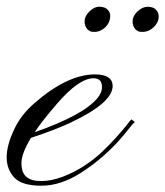

<svg xmlns="http://www.w3.org/2000/svg" viewBox="-66 -560 501 582"><path d="M243.2 -295.4Q243.2 -322.8 217.8 -322.8Q172.9 -322.8 105.5 -244.1Q58.6 -189.5 39.1 -159.2Q186.5 -210.9 229 -262.2Q243.2 -279.3 243.2 -295.4ZM221.2 -334.5Q272.9 -334.5 275.4 -302.2Q278.8 -250 148.4 -188.5Q100.6 -166 27.8 -142.1Q-1 -94.7 -1 -65.4Q-1 -36.1 14.6 -23.4Q30.3 -10.7 59.6 -11.2Q88.9 -11.2 123 -23.9Q157.2 -36.6 187.5 -56.2Q217.8 -75.7 242.2 -98.6Q266.6 -121.6 285.2 -142.6Q303.7 -163.1 316.4 -178.7Q328.1 -194.3 332.5 -198.2L342.8 -189.9Q335.9 -184.6 323.2 -168Q310.5 -151.4 291 -129.9Q238.8 -73.7 178.2 -35.6Q118.2 2.9 59.1 2.9Q0 2.9 -22.9 -22Q-68.8 -71.8 -22.5 -168.9Q-2.4 -211.9 38.1 -247.1Q137.7 -334 221.2 -334.5ZM217.8 -463.4Q207 -462.9 198.7 -471.7Q190.4 -480.5 190.4 -495.6Q190.4 -510.7 205.1 -525.4Q219.7 -540 236.3 -539.6Q252.9 -539.1 260.7 -530.3Q268.6 -521.5 268.1 -510.7Q267.6 -500 263.7 -491.7Q259.8 -483.4 252.9 -477.1Q246.1 -470.7 237.3 -466.8Q228.5 -462.9 217.8 -463.4ZM363.3 -463.4Q352.5 -462.9 344.2 -471.7Q335.9 -480.5 335.9 -495.6Q335.9 -510.7 350.6 -525.4Q365.7 -539.6 382.3 -539.6Q399.4 -539.1 407.2 -530.3Q415 -521.5 415 -510.7Q415 -500 410.6 -491.7Q406.2 -483.4 399.4 -477.1Q392.6 -470.7 383.8 -466.8Q374 -462.9 363.3 -463.4Z"/></svg>

Font: PinyonScript
Style: Regular
Weight: 400
Designer: Nicole Fally
Foundry: Nicole Fally
Version: Version 1.005